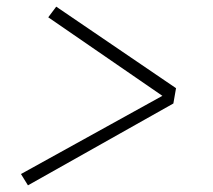

<svg xmlns="http://www.w3.org/2000/svg" viewBox="-20 -628 640 577"><path d="M64 -71 43 -105 468 -340 125 -576 149 -608 509 -363 501 -317Z"/></svg>

Font: Iosevka SS04 XLt Ex
Style: Italic
Weight: 200
Width: 7
Italic angle: -9°
Monospace: yes
Designer: Belleve Invis
Foundry: Belleve Invis
Version: Version 19.0.0; ttfautohint (v1.8.4)